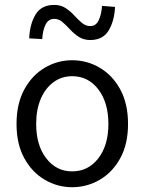

<svg xmlns="http://www.w3.org/2000/svg" viewBox="-20 -761 598 793"><path d="M277.8 12.2Q217.3 12.2 164.8 -18.6Q112.3 -49.3 80.3 -107.7Q48.3 -166 48.3 -249Q48.3 -332.5 80.3 -391.4Q112.3 -450.2 164.8 -481.2Q217.3 -512.2 277.8 -512.2Q339.4 -512.2 392.1 -481.2Q444.8 -450.2 476.8 -391.4Q508.8 -332.5 508.8 -249Q508.8 -166 476.8 -107.7Q444.8 -49.3 392.1 -18.6Q339.4 12.2 277.8 12.2ZM277.8 -53.2Q344.7 -53.2 386.2 -107.2Q427.7 -161.1 427.7 -249Q427.7 -337.4 386.2 -391.8Q344.7 -446.3 277.8 -446.3Q234.4 -446.3 200.7 -421.4Q167 -396.5 148.2 -352.3Q129.4 -308.1 129.4 -249Q129.4 -161.1 170.9 -107.2Q212.4 -53.2 277.8 -53.2ZM353 -595.7Q325.2 -595.7 305.2 -608.9Q285.2 -622.1 269.3 -639.4Q253.4 -656.7 238 -669.9Q222.7 -683.1 204.1 -683.1Q180.2 -683.1 168.5 -659.9Q156.7 -636.7 154.3 -599.6L100.6 -602.5Q103 -661.6 127 -701.2Q150.9 -740.7 204.1 -740.7Q231.4 -740.7 251.2 -727.5Q271 -714.4 286.9 -697Q302.7 -679.7 318.4 -666.5Q334 -653.3 353 -653.3Q376 -653.3 387.5 -677Q398.9 -700.7 401.4 -736.8L455.1 -732.4Q452.6 -675.3 429 -635.5Q405.3 -595.7 353 -595.7Z"/></svg>

Font: Akatab
Style: Regular
Weight: 400
Designer: SIL Global
Foundry: SIL Global
Version: Version 4.100